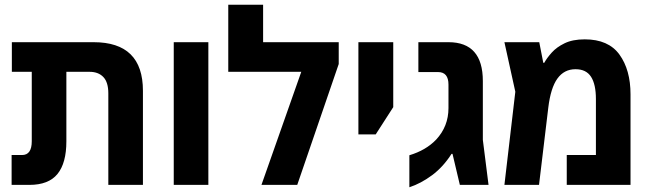

<svg xmlns="http://www.w3.org/2000/svg" viewBox="-20 -780 2745 810"><path d="M29 0V-126H73Q114 -126 114 -184V-477H30V-602H375Q583 -602 583 -397V0H437V-386Q437 -433 416 -455Q395 -477 358 -477H260V-184Q260 -92 222.5 -46Q185 0 104 0Z M713 0V-602H859V0Z M1090 -602H1409V-510L1234 0H1083L1251 -477H943V-760H1090Z M1492 -213V-602H1639V-328L1565 -213Z M1707 10V-125Q1777 -146 1820 -191Q1872 -247 1872 -324V-423Q1872 -476 1828 -476H1745V-602H1872Q2017 -602 2017 -438V-190L2041 0H1920L1889 -131H1885Q1850 -76 1803 -41Q1756 -6 1707 10Z M2447 -614Q2547 -614 2593.5 -549.5Q2640 -485 2640 -382V0H2371V-126H2494V-362Q2494 -424 2473.5 -456Q2453 -488 2408 -488Q2360 -488 2331.5 -448.5Q2303 -409 2293 -325L2254 0H2108L2154 -393L2108 -602H2255L2272 -515H2276Q2287 -535 2307.5 -558Q2328 -581 2362 -597.5Q2396 -614 2447 -614Z"/></svg>

Font: Noto Sans Hebrew SemiCondensed
Style: Bold
Weight: 700
Width: 4
Designer: Monotype Design Team
Foundry: Monotype Imaging Inc.
Version: Version 2.004; ttfautohint (v1.8.4.7-5d5b)